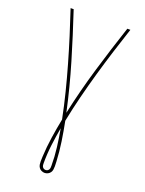

<svg xmlns="http://www.w3.org/2000/svg" viewBox="-174 -817 849 1123"><g transform="rotate(20 250.0 -256.0)"><path d="M250 223Q240 223 230.5 218.5Q221 214 215 205.5Q209 197 207.5 187Q206 177 206 166Q206 159 206.5 152Q207 145 207 138V137Q210 76 219 15.5Q228 -45 240 -105Q224 -185 204 -264.5Q184 -344 161.5 -422.5Q139 -501 114.5 -579Q90 -657 64 -735H83Q131 -591 174.5 -445Q218 -299 250 -151Q282 -299 325.5 -445Q369 -591 417 -735H436Q410 -657 385.5 -579Q361 -501 338.5 -422.5Q316 -344 296 -264.5Q276 -185 260 -105Q272 -45 281 15.5Q290 76 293 137V138Q293 145 293.5 152Q294 159 294 166Q294 177 292.5 187Q291 197 285 205.5Q279 214 269.5 218.5Q260 223 250 223ZM250 205Q256 205 261.5 202Q267 199 270 193.5Q273 188 273.5 182Q274 176 274 170Q274 113 267 57Q260 1 250 -55Q240 1 233 57Q226 113 226 170Q226 176 226.5 182Q227 188 230 193.5Q233 199 238.5 202Q244 205 250 205Z"/></g></svg>

Font: Iosevka Term Curly Thin
Style: Regular
Weight: 100
Designer: Belleve Invis
Foundry: Belleve Invis
Version: Version 32.3.0